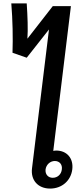

<svg xmlns="http://www.w3.org/2000/svg" viewBox="-20 -1090 477 1121"><path d="M273 11C341 11 394 -35 402 -101C410 -165 371 -211 308 -211C302 -211 296 -210 291 -209L394 -1054H288L140 -864C144 -917 141 -997 136 -1070H46C54 -973 56 -867 53 -782L136 -753L266 -918L167 -108C158 -39 201 11 273 11ZM246 -101C250 -129 273 -150 300 -150C328 -150 345 -129 341 -101C338 -72 316 -52 288 -52C261 -52 243 -72 246 -101Z"/></svg>

Font: TPK Tissa Web SemiBold
Style: Italic
Weight: 600
Italic angle: -7°
Designer: Jacques Le Bailly, Suppakit Chalermlarp | Katatrad Co.,Ltd.
Foundry: Jacques Le Bailly, Cadson Demak Co.,Ltd.
Version: Version 5.000;Glyphs 3.1.2 (3151)